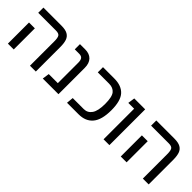

<svg xmlns="http://www.w3.org/2000/svg" viewBox="121 -1352 2140 2140"><g transform="rotate(45 1191.5 -282.0)"><path d="M432 -385Q432 -440 418 -461Q404 -482 359 -482H80V-564H365Q428 -564 462.5 -544.5Q497 -525 510.5 -486.5Q524 -448 524 -385V0H432ZM84 -333H176V0H84Z M881 -414V0H634L646 -82H789V-404Q789 -445 774.5 -463.5Q760 -482 726 -482H656V-564H739Q806 -564 843.5 -525.5Q881 -487 881 -414Z M1024 -82H1198Q1257 -82 1291.5 -131.5Q1326 -181 1326 -291Q1326 -402 1293 -442Q1260 -482 1198 -482H1019V-564H1198Q1310 -564 1367.5 -501.5Q1425 -439 1425 -291Q1425 -140 1366.5 -70Q1308 0 1198 0H1016Z M1592 -482H1500L1512 -564H1684V0H1592Z M2211 -385Q2211 -440 2197 -461Q2183 -482 2138 -482H1859V-564H2144Q2207 -564 2241.5 -544.5Q2276 -525 2289.5 -486.5Q2303 -448 2303 -385V0H2211ZM1863 -333H1955V0H1863Z"/></g></svg>

Font: FiraGO
Style: Regular
Weight: 400
Designer: bBox Type
Foundry: bBox Type GmbH
Version: Version 1.001;April 20, 2020;FontCreator 12.0.0.2555 64-bit